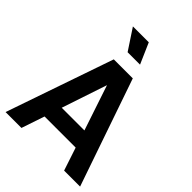

<svg xmlns="http://www.w3.org/2000/svg" viewBox="-273 -1122 1257 1257"><g transform="rotate(45 356.0 -493.0)"><path d="M11 0H158L212 -160H500L553 0H701L444 -745H268ZM251 -280 356 -594 461 -280ZM299 -842H414L351 -986H204Z"/></g></svg>

Font: Plus Jakarta Sans
Style: Bold
Weight: 700
Designer: Gumpita Rahayu
Foundry: Tokotype
Version: Version 2.004; ttfautohint (v1.8.3)